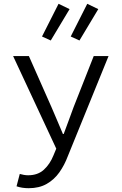

<svg xmlns="http://www.w3.org/2000/svg" viewBox="-20 -781 640 1010"><path d="M131 209Q95 209 67 199L84 134Q94 137 105.5 139Q117 141 128 141Q179 141 211 111.5Q243 82 261 37L276 1L49 -486H132L251 -217Q265 -185 280.5 -148Q296 -111 311 -76H315Q328 -111 341.5 -147.5Q355 -184 367 -217L473 -486H551L337 40Q319 88 292 126Q265 164 225.5 186.5Q186 209 131 209ZM247 -568 201 -589 288 -761 346 -733ZM398 -568 352 -589 439 -761 497 -733Z"/></svg>

Font: SauceCodePro NFM
Style: Regular
Weight: 400
Monospace: yes
Designer: Paul D. Hunt, Teo Tuominen
Foundry: Adobe
Version: Version 2.042;hotconv 1.1.0;makeotfexe 2.6.0;Nerd Fonts 3.3.